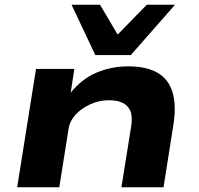

<svg xmlns="http://www.w3.org/2000/svg" viewBox="-20 -796 846 816"><path d="M53 0 133 -503H296L280 -399H278Q327 -461 390.5 -487.5Q454 -514 525 -514Q602 -514 649 -487Q696 -460 713 -405Q730 -350 717 -266L675 0H496L537 -256Q544 -300 534.5 -323.5Q525 -347 502 -358.5Q479 -370 443 -370Q401 -370 363 -352.5Q325 -335 301 -308.5Q277 -282 272 -252L232 0ZM385 -562 284 -776H405L480 -649L604 -776H724L536 -562Z"/></svg>

Font: Nunito Sans 7pt Expanded ExtraBold
Style: Italic
Weight: 800
Width: 7
Italic angle: -9°
Designer: Vernon Adams
Foundry: Vernon Adams
Version: Version 3.101;gftools[0.9.27]